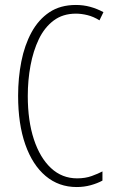

<svg xmlns="http://www.w3.org/2000/svg" viewBox="-20 -744 461 774"><path d="M286 -689Q233 -689 196 -661Q159 -633 136.5 -586Q114 -539 103 -480Q92 -421 92 -357Q92 -257 116.5 -182.5Q141 -108 185.5 -66.5Q230 -25 291 -25Q324 -25 350 -34.5Q376 -44 393 -53V-16Q373 -5 346 2.5Q319 10 289 10Q217 10 164 -34.5Q111 -79 82 -161.5Q53 -244 53 -358Q53 -430 66 -496Q79 -562 107 -613.5Q135 -665 179 -694.5Q223 -724 286 -724Q316 -724 343.5 -716.5Q371 -709 397 -695L381 -662Q357 -677 332.5 -683Q308 -689 286 -689Z"/></svg>

Font: Noto Sans Khmer ExtraCondensed ExtraLight
Style: Regular
Weight: 250
Width: 2
Designer: Danh Hong and the Monotype Design Team
Foundry: Monotype Imaging Inc.
Version: Version 2.004